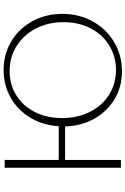

<svg xmlns="http://www.w3.org/2000/svg" viewBox="168 -872 710 1087"><g transform="rotate(-90 523.5 -329.0)"><path d="M988 -331Q988 -236 945 -159Q902 -82 827.5 -38Q753 6 663 6Q575 6 505 -36Q435 -78 394 -151.5Q353 -225 351 -316H161V0H117V-658H161V-352H352Q357 -441 400 -512.5Q443 -584 513.5 -624Q584 -664 670 -664Q760 -664 832.5 -620.5Q905 -577 946.5 -501Q988 -425 988 -331ZM941 -325Q941 -412 905 -481.5Q869 -551 806 -590.5Q743 -630 664 -630Q587 -630 526.5 -592Q466 -554 432 -486.5Q398 -419 398 -333Q398 -246 433 -176Q468 -106 530 -67Q592 -28 670 -28Q747 -28 809 -66Q871 -104 906 -171.5Q941 -239 941 -325Z"/></g></svg>

Font: Ysabeau Infant Light
Style: Regular
Weight: 300
Designer: Christian Thalmann (Catharsis Fonts)
Version: Version 0.003